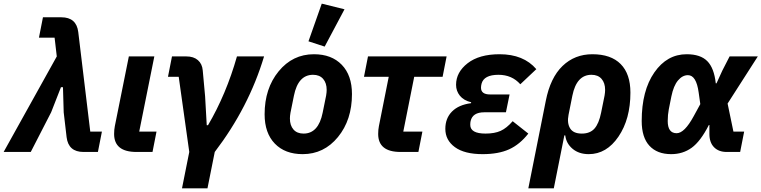

<svg xmlns="http://www.w3.org/2000/svg" viewBox="-62 -835 4184 1055"><path d="M250 -525 238 -628H152L174 -740H275Q358 -740 368 -659L434 -112H498L476 0H397Q314 0 304 -81L288 -218L284 -356H273L219 -218L107 0H-42Z M798 -112 776 0H688Q565 0 565 -99Q565 -122 569 -142L646 -525H786L703 -112Z M938 200 978 0 920 -413H861L883 -525H962Q1002 -525 1025.5 -504.5Q1049 -484 1052 -448L1065 -306L1074 -147H1081Q1181 -317 1240 -525H1389Q1305 -245 1118 0L1078 200Z M1831 -784 1722 -579 1633 -608 1706 -815ZM1601 12Q1504 12 1448 -46Q1392 -104 1392 -207Q1392 -349 1469 -443Q1546 -537 1663 -537Q1760 -537 1816 -479Q1872 -421 1872 -318Q1872 -176 1795 -82Q1718 12 1601 12ZM1606 -101Q1688 -101 1711 -216L1730 -310Q1733 -328 1733 -341Q1733 -379 1713.5 -401.5Q1694 -424 1658 -424Q1576 -424 1553 -309L1534 -215Q1531 -197 1531 -184Q1531 -146 1550.5 -123.5Q1570 -101 1606 -101Z M2237 0H2139Q2016 0 2016 -99Q2016 -122 2020 -142L2074 -413H1938L1960 -525H2392L2370 -413H2214L2154 -112H2259Z M2755 -169 2841 -101Q2794 -41 2735.5 -14.5Q2677 12 2590 12Q2490 12 2437.5 -26.5Q2385 -65 2385 -127Q2385 -185 2421.5 -222Q2458 -259 2526 -268L2527 -273Q2486 -283 2465 -309Q2444 -335 2444 -369Q2444 -438 2507.5 -487.5Q2571 -537 2683 -537Q2815 -537 2885 -455L2797 -372Q2751 -424 2677 -424Q2597 -424 2584 -375Q2581 -363 2581 -353Q2581 -316 2631 -316H2738L2718 -218H2599Q2535 -218 2524 -170Q2522 -162 2522 -149Q2522 -101 2606 -101Q2656 -101 2689 -116Q2722 -131 2755 -169Z M2841 200 2937 -281Q2962 -408 3029 -472.5Q3096 -537 3193 -537Q3295 -537 3348.5 -483Q3402 -429 3402 -326Q3402 -181 3336.5 -84.5Q3271 12 3173 12Q3119 12 3084 -17.5Q3049 -47 3044 -91H3039L2981 200ZM3135 -101Q3180 -101 3204.5 -128.5Q3229 -156 3241 -216L3260 -310Q3263 -328 3263 -341Q3263 -379 3243.5 -401.5Q3224 -424 3188 -424Q3106 -424 3083 -309L3062 -204Q3053 -159 3070.5 -130Q3088 -101 3135 -101Z M4027 -112 4005 0H3931Q3887 0 3861.5 -26Q3836 -52 3836 -99V-148H3833Q3787 -58 3738.5 -23Q3690 12 3626 12Q3549 12 3506.5 -34Q3464 -80 3464 -170Q3464 -337 3533.5 -437Q3603 -537 3711 -537Q3787 -537 3824.5 -499Q3862 -461 3871 -377H3875L3907 -447L3947 -525H4102L3936 -266L3968 -112ZM3656 -103Q3699 -103 3750 -197L3786 -263L3777 -327Q3764 -422 3718 -422Q3688 -422 3663.5 -393Q3639 -364 3627 -305L3613 -235Q3607 -204 3607 -170Q3607 -103 3656 -103Z"/></svg>

Font: Aneliza
Style: Bold Italic
Weight: 700
Italic angle: -11.31°
Designer: Mike Abbink, Paul van der Laan, Pieter van Rosmalen
Foundry: Bold Monday
Version: Version 3.0